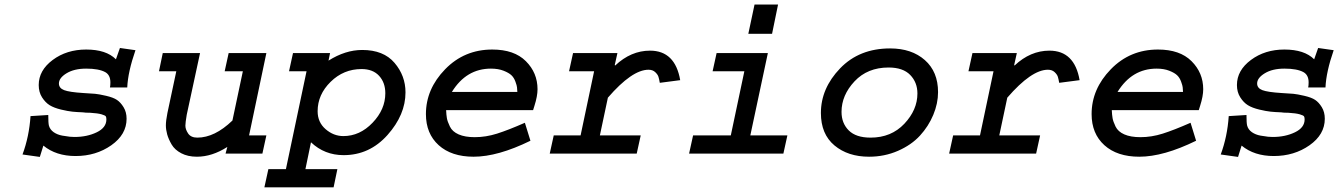

<svg xmlns="http://www.w3.org/2000/svg" viewBox="-20 -676 5899 845"><path d="M507.8 -464.8 576.2 -455.1Q543 -359.4 540 -291H463.9Q465.8 -298.8 465.8 -313.5Q465.8 -345.7 443.4 -358.4Q415 -374 359.4 -374Q306.6 -374 272.9 -353.5Q239.3 -333 239.3 -308.6Q239.3 -288.1 262.2 -279.3Q285.2 -270.5 346.7 -266.6Q381.8 -264.6 398.4 -263.2Q415 -261.7 446.8 -254.4Q478.5 -247.1 494.6 -236.3Q510.7 -225.6 523.9 -204.1Q537.1 -182.6 537.1 -153.3Q537.1 -84 469.7 -36.6Q402.3 10.7 312.5 10.7Q226.6 10.7 170.9 -35.2L155.3 14.6L79.1 3.9Q108.4 -75.2 114.3 -165L192.4 -169.9Q192.4 -133.8 195.3 -123Q200.2 -105.5 216.3 -94.2Q232.4 -83 254.4 -79.1Q276.4 -75.2 287.6 -74.2Q298.8 -73.2 307.6 -73.2Q363.3 -73.2 405.8 -93.8Q448.2 -114.3 448.2 -150.4Q448.2 -159.2 445.8 -163.6Q443.4 -168 426.8 -172.9Q410.2 -177.7 377 -179.7Q354.5 -179.7 344.7 -181.6Q317.4 -182.6 298.3 -184.6Q279.3 -186.5 248.5 -193.8Q217.8 -201.2 198.7 -212.9Q179.7 -224.6 165 -247.6Q150.4 -270.5 150.4 -301.8Q150.4 -366.2 211.9 -412.1Q273.4 -458 359.4 -458Q447.3 -458 490.2 -415Z M696.3 -442.4H860.4L801.8 -170.9Q795.9 -135.7 795.9 -123Q795.9 -106.4 808.1 -88.4Q820.3 -70.3 848.6 -70.3Q924.8 -70.3 1002.9 -145.5L1048.8 -362.3H968.8L986.3 -442.4H1152.3L1076.2 -80.1H1152.3L1134.8 0H972.7L980.5 -29.3Q913.1 13.7 846.7 13.7Q806.6 13.7 777.8 -1.5Q749 -16.6 735.4 -40Q721.7 -63.5 715.8 -84.5Q710 -105.5 710 -124Q710 -144.5 716.8 -178.7L755.9 -362.3H679.7Z M1269.5 -442.4H1432.6L1425.8 -409.2Q1500 -456.1 1574.2 -456.1Q1668 -456.1 1716.3 -399.4Q1764.6 -342.8 1764.6 -269.5Q1764.6 -170.9 1685.5 -82Q1606.4 6.8 1492.2 6.8Q1408.2 6.8 1348.6 -49.8L1324.2 68.4H1464.8L1448.2 148.4H1143.6L1161.1 68.4H1238.3L1329.1 -362.3H1252ZM1571.3 -372.1Q1492.2 -372.1 1435.1 -315.9Q1377.9 -259.8 1377.9 -186.5Q1377.9 -137.7 1413.1 -107.4Q1448.2 -77.1 1491.2 -77.1Q1563.5 -77.1 1619.6 -135.7Q1675.8 -194.3 1675.8 -265.6Q1675.8 -312.5 1648.4 -342.3Q1621.1 -372.1 1571.3 -372.1Z M2290 -135.7 2314.5 -56.6Q2170.9 13.7 2064.5 13.7Q1966.8 13.7 1910.6 -37.1Q1854.5 -87.9 1854.5 -173.8Q1854.5 -284.2 1939 -371.1Q2023.4 -458 2146.5 -458Q2243.2 -458 2294.4 -406.7Q2345.7 -355.5 2345.7 -283.2Q2345.7 -252.9 2332 -210L2326.2 -191.4H1943.4Q1944.3 -169.9 1946.8 -155.8Q1949.2 -141.6 1960 -119.1Q1970.7 -96.7 1998.5 -84.5Q2026.4 -72.3 2069.3 -72.3Q2118.2 -72.3 2167.5 -87.9Q2216.8 -103.5 2290 -135.7ZM1968.8 -271.5H2256.8Q2255.9 -284.2 2255.4 -291.5Q2254.9 -298.8 2248.5 -316.4Q2242.2 -334 2231 -344.7Q2219.7 -355.5 2196.3 -364.7Q2172.9 -374 2140.6 -374Q2032.2 -374 1968.8 -271.5Z M2502 -442.4H2697.3L2685.5 -389.6L2687.5 -387.7Q2756.8 -453.1 2840.8 -453.1Q2951.2 -453.1 2973.6 -323.2L2883.8 -311.5Q2880.9 -328.1 2877.9 -337.9Q2875 -347.7 2863.8 -358.4Q2852.5 -369.1 2834 -369.1Q2761.7 -369.1 2655.3 -246.1L2620.1 -80.1H2799.8L2782.2 0H2399.4L2417 -80.1H2535.2L2594.7 -362.3H2484.4Z M3133.8 -442.4H3359.4L3282.2 -80.1H3445.3L3427.7 0H3012.7L3030.3 -80.1H3196.3L3255.9 -362.3H3116.2ZM3273.4 -527.3 3300.8 -656.2H3404.3L3377.9 -527.3Z M3897.5 -462.9Q3992.2 -462.9 4050.3 -411.6Q4108.4 -360.4 4108.4 -270.5Q4108.4 -220.7 4087.4 -170.4Q4066.4 -120.1 4028.8 -79.1Q3991.2 -38.1 3932.1 -12.2Q3873 13.7 3804.7 13.7Q3711.9 13.7 3652.3 -36.1Q3592.8 -85.9 3592.8 -178.7Q3592.8 -287.1 3677.2 -375Q3761.7 -462.9 3897.5 -462.9ZM3890.6 -378.9Q3797.9 -378.9 3740.7 -317.9Q3683.6 -256.8 3683.6 -183.6Q3683.6 -133.8 3715.3 -102.1Q3747.1 -70.3 3811.5 -70.3Q3902.3 -70.3 3960 -131.3Q4017.6 -192.4 4017.6 -264.6Q4017.6 -313.5 3985.8 -346.2Q3954.1 -378.9 3890.6 -378.9Z M4259.8 -442.4H4455.1L4443.4 -389.6L4445.3 -387.7Q4514.6 -453.1 4598.6 -453.1Q4709 -453.1 4731.4 -323.2L4641.6 -311.5Q4638.7 -328.1 4635.7 -337.9Q4632.8 -347.7 4621.6 -358.4Q4610.4 -369.1 4591.8 -369.1Q4519.5 -369.1 4413.1 -246.1L4377.9 -80.1H4557.6L4540 0H4157.2L4174.8 -80.1H4293L4352.5 -362.3H4242.2Z M5219.7 -135.7 5244.1 -56.6Q5100.6 13.7 4994.1 13.7Q4896.5 13.7 4840.3 -37.1Q4784.2 -87.9 4784.2 -173.8Q4784.2 -284.2 4868.7 -371.1Q4953.1 -458 5076.2 -458Q5172.9 -458 5224.1 -406.7Q5275.4 -355.5 5275.4 -283.2Q5275.4 -252.9 5261.7 -210L5255.9 -191.4H4873Q4874 -169.9 4876.5 -155.8Q4878.9 -141.6 4889.6 -119.1Q4900.4 -96.7 4928.2 -84.5Q4956.1 -72.3 4999 -72.3Q5047.9 -72.3 5097.2 -87.9Q5146.5 -103.5 5219.7 -135.7ZM4898.4 -271.5H5186.5Q5185.5 -284.2 5185.1 -291.5Q5184.6 -298.8 5178.2 -316.4Q5171.9 -334 5160.6 -344.7Q5149.4 -355.5 5126 -364.7Q5102.5 -374 5070.3 -374Q4961.9 -374 4898.4 -271.5Z M5781.2 -464.8 5849.6 -455.1Q5816.4 -359.4 5813.5 -291H5737.3Q5739.3 -298.8 5739.3 -313.5Q5739.3 -345.7 5716.8 -358.4Q5688.5 -374 5632.8 -374Q5580.1 -374 5546.4 -353.5Q5512.7 -333 5512.7 -308.6Q5512.7 -288.1 5535.6 -279.3Q5558.6 -270.5 5620.1 -266.6Q5655.3 -264.6 5671.9 -263.2Q5688.5 -261.7 5720.2 -254.4Q5752 -247.1 5768.1 -236.3Q5784.2 -225.6 5797.4 -204.1Q5810.5 -182.6 5810.5 -153.3Q5810.5 -84 5743.2 -36.6Q5675.8 10.7 5585.9 10.7Q5500 10.7 5444.3 -35.2L5428.7 14.6L5352.5 3.9Q5381.8 -75.2 5387.7 -165L5465.8 -169.9Q5465.8 -133.8 5468.8 -123Q5473.6 -105.5 5489.7 -94.2Q5505.9 -83 5527.8 -79.1Q5549.8 -75.2 5561 -74.2Q5572.3 -73.2 5581.1 -73.2Q5636.7 -73.2 5679.2 -93.8Q5721.7 -114.3 5721.7 -150.4Q5721.7 -159.2 5719.2 -163.6Q5716.8 -168 5700.2 -172.9Q5683.6 -177.7 5650.4 -179.7Q5627.9 -179.7 5618.2 -181.6Q5590.8 -182.6 5571.8 -184.6Q5552.7 -186.5 5522 -193.8Q5491.2 -201.2 5472.2 -212.9Q5453.1 -224.6 5438.5 -247.6Q5423.8 -270.5 5423.8 -301.8Q5423.8 -366.2 5485.4 -412.1Q5546.9 -458 5632.8 -458Q5720.7 -458 5763.7 -415Z"/></svg>

Font: Thabit-Bold-Oblique
Style: Bold Oblique
Weight: 700
Designer: Regenerated by Nadim Shaikli
Foundry: MAK Alagha
Version: 0.01